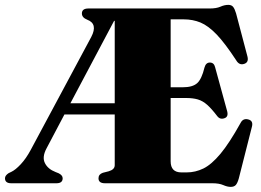

<svg xmlns="http://www.w3.org/2000/svg" viewBox="-22 -734 1046 769"><path d="M437.5 -72.5V-275.5H236L164 -139Q146 -105 157.8 -81Q169.5 -57 200.5 -45L213 -40Q229 -32 229 -20Q229 0 204 0H23Q-2 0 -2 -20Q-2 -31 12.5 -40.5L23 -45.5Q40 -53.5 61.2 -76.2Q82.5 -99 101 -133.5L343.5 -586Q371 -638.5 327.5 -655Q306 -663.5 306 -680Q306 -700 332 -700H817.5Q844.5 -700 860.8 -707.2Q877 -714.5 892.5 -714.5Q905 -714.5 911.5 -706.8Q918 -699 923.5 -680.5L969 -508Q975 -485 957 -478.5Q936.5 -471 924 -492.5Q879.5 -560.5 845.8 -595.8Q812 -631 781 -643.8Q750 -656.5 714 -656.5H661.5V-384.5H710.5Q749.5 -384.5 767.8 -401Q786 -417.5 797 -463.5Q802.5 -483.5 818.5 -483.5Q835 -483.5 839.5 -465L888 -288Q893.5 -266 877 -260.5Q859.5 -254 848 -269Q825.5 -298.5 807.8 -314.2Q790 -330 770.2 -335.8Q750.5 -341.5 722.5 -341.5H661.5V-88Q661.5 -43.5 704.5 -43.5H726Q760.5 -43.5 792.8 -59.2Q825 -75 860.8 -117.8Q896.5 -160.5 941.5 -241.5Q951 -260.5 971 -256Q993.5 -251 987 -226.5L934.5 -19.5Q929.5 -1.5 922.8 6.5Q916 14.5 902 14.5Q888.5 14.5 872 7.2Q855.5 0 828.5 0H398.5Q372.5 0 372.5 -20Q372.5 -36 390 -42L413.5 -48Q437.5 -55 437.5 -72.5ZM435 -650.5 260 -320.5H437.5V-650.5Z"/></svg>

Font: Fraunces 72pt S000 Black
Style: Regular
Weight: 900
Version: Version 1.000; ttfautohint (v1.8.3)